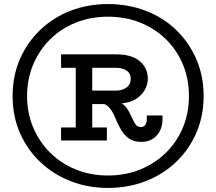

<svg xmlns="http://www.w3.org/2000/svg" viewBox="-20 -720 1062 943"><path d="M510 203Q411 203 326 169.5Q241 136 177 75Q113 14 77.5 -68Q42 -150 42 -248Q42 -347 77.5 -429Q113 -511 177 -572.5Q241 -634 326 -667Q411 -700 510 -700Q610 -700 696 -667Q782 -634 845.5 -572.5Q909 -511 944.5 -429Q980 -347 980 -248Q980 -150 944.5 -68Q909 14 845.5 75Q782 136 696 169.5Q610 203 510 203ZM280 -30V-94H352V-387H280V-453H551Q627 -453 666.5 -419.5Q706 -386 706 -333Q706 -307 693 -282Q680 -257 655 -238.5Q630 -220 591 -214L577 -212Q593 -203 603.5 -188Q614 -173 622 -154Q635 -126 644.5 -111Q654 -96 671 -96Q686 -96 693.5 -106.5Q701 -117 701 -133V-153H778V-133Q778 -102 765.5 -77.5Q753 -53 730 -38Q707 -23 674 -23Q639 -23 615.5 -38.5Q592 -54 576.5 -79.5Q561 -105 549 -134Q540 -158 530 -173.5Q520 -189 510 -198Q500 -207 492 -209H433V-94H505V-30ZM510 142Q596 142 668.5 112.5Q741 83 795 30Q849 -23 878.5 -94Q908 -165 908 -248Q908 -332 878.5 -403Q849 -474 795 -527Q741 -580 668.5 -609Q596 -638 510 -638Q425 -638 352.5 -609Q280 -580 226.5 -527Q173 -474 143 -403Q113 -332 113 -248Q113 -165 143 -94Q173 -23 226.5 30Q280 83 352.5 112.5Q425 142 510 142ZM433 -275H551Q579 -275 600.5 -289.5Q622 -304 622 -333Q622 -360 601.5 -373.5Q581 -387 551 -387H433Z"/></svg>

Font: BioRhyme ExtraBold SemiBold
Style: Regular
Weight: 600
Version: Version 1.600;gftools[0.9.33]